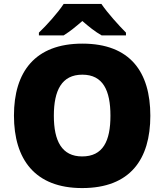

<svg xmlns="http://www.w3.org/2000/svg" viewBox="-20 -947 837 977"><path d="M496 -927H304C274 -881 216 -817 178 -781V-767H304C339 -789 364 -810 399 -840C434 -810 462 -787 497 -767H621V-781C587 -815 527 -881 496 -927ZM745 -358C745 -580 643 -725 399 -725C158 -725 51 -581 51 -359C51 -136 158 10 398 10C643 10 745 -137 745 -358ZM254 -358C254 -487 294 -567 399 -567C504 -567 542 -487 542 -358C542 -229 504 -151 398 -151C295 -151 254 -229 254 -358Z"/></svg>

Font: Noto Sans Bengali Black
Style: Regular
Weight: 900
Designer: Jelle Bosma - Monotype Design Team
Foundry: Monotype Imaging Inc.
Version: Version 2.003